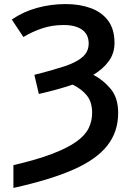

<svg xmlns="http://www.w3.org/2000/svg" viewBox="-20 -744 649 944"><path d="M46 68Q162 41 237.5 12Q313 -17 356 -48Q399 -79 416 -114Q433 -149 433 -189Q433 -242 407.5 -274Q382 -306 337 -328Q299 -315 257 -303.5Q215 -292 171 -282L149 -376Q236 -398 295.5 -417.5Q355 -437 385.5 -463.5Q416 -490 416 -530Q416 -575 383.5 -598Q351 -621 293 -621Q237 -621 188.5 -605Q140 -589 95 -562L38 -648Q95 -687 163 -705.5Q231 -724 303 -724Q372 -724 426.5 -704Q481 -684 512 -642Q543 -600 543 -533Q543 -482 515 -443.5Q487 -405 439 -376Q489 -350 525 -306Q561 -262 561 -189Q561 -96 507.5 -28Q454 40 340.5 90Q227 140 46 180Z"/></svg>

Font: Noto Sans SemiBold
Style: Regular
Weight: 600
Designer: Monotype Design Team
Foundry: Monotype Imaging Inc.
Version: Version 2.007